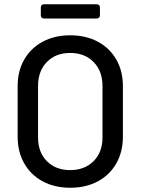

<svg xmlns="http://www.w3.org/2000/svg" viewBox="-20 -874 662 903"><path d="M63 -231V-469Q63 -540 94 -594Q125 -648 181 -678Q237 -708 310 -708Q384 -708 440 -678Q496 -648 527 -594Q558 -540 558 -469V-231Q558 -160 527 -105.5Q496 -51 440 -21Q384 9 310 9Q237 9 181 -21Q125 -51 94 -105.5Q63 -160 63 -231ZM462 -227V-470Q462 -540 420 -582.5Q378 -625 310 -625Q242 -625 200.5 -582.5Q159 -540 159 -470V-227Q159 -158 200.5 -116Q242 -74 310 -74Q378 -74 420 -116Q462 -158 462 -227ZM172 -802V-839Q172 -846 176 -850Q180 -854 187 -854H435Q442 -854 446 -850Q450 -846 450 -839V-802Q450 -795 446 -791Q442 -787 435 -787H187Q180 -787 176 -791Q172 -795 172 -802Z"/></svg>

Font: Barlow_Medium_SS
Style: Regular
Weight: 500
Designer: Jeremy Tribby
Foundry: Jeremy Tribby
Version: Version 1.101 August 23, 2024